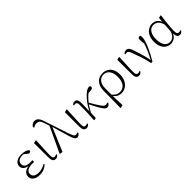

<svg xmlns="http://www.w3.org/2000/svg" viewBox="227 -2154 3711 3711"><g transform="rotate(-45 2082.5 -298.5)"><path d="M239 14Q182 14 139.5 -3Q97 -20 74 -51.5Q51 -83 51 -125Q51 -164 72.5 -195.5Q94 -227 140 -246.5Q186 -266 259 -267V-259Q161 -262 116 -298Q71 -334 71 -385Q71 -422 92 -453Q113 -484 155.5 -503Q198 -522 262 -522Q295 -522 327 -516.5Q359 -511 386.5 -499.5Q414 -488 431 -469Q434 -450 423.5 -439Q413 -428 398 -428Q383 -428 372 -433.5Q361 -439 344 -453L289 -504L343 -502L347 -485Q322 -490 305 -492.5Q288 -495 268 -495Q198 -495 162.5 -466Q127 -437 127 -390Q127 -344 162 -316.5Q197 -289 282 -289Q293 -289 305.5 -289.5Q318 -290 336 -291V-244Q318 -245 309.5 -245Q301 -245 293 -245Q224 -245 185 -230Q146 -215 129.5 -191Q113 -167 113 -138Q113 -87 149.5 -60Q186 -33 258 -33Q305 -33 350.5 -47Q396 -61 435 -87L448 -70Q414 -33 361 -9.5Q308 14 239 14Z M675 14Q637 14 615 -13Q593 -40 593 -109L591 -502L649 -516L658 -510Q654 -424 651 -362.5Q648 -301 646 -256.5Q644 -212 643 -178Q642 -144 642 -114Q642 -65 655.5 -49Q669 -33 693 -33Q708 -33 719 -37.5Q730 -42 740 -47L748 -30Q739 -14 720 0Q701 14 675 14Z M800 1 796 -6 1048 -544 1071 -489 860 8ZM1263 14Q1246 14 1229.5 3Q1213 -8 1196.5 -40.5Q1180 -73 1161 -137L1059 -487L1056 -490L1006 -635Q987 -697 960 -718.5Q933 -740 892 -740Q867 -740 846.5 -732Q826 -724 806 -711L794 -736Q814 -767 840 -783.5Q866 -800 899 -800Q944 -800 976 -768Q1008 -736 1031 -663L1199 -159Q1215 -112 1227 -87Q1239 -62 1252 -52.5Q1265 -43 1281 -43Q1290 -43 1304 -45.5Q1318 -48 1331 -54L1338 -35Q1328 -15 1306 -0.5Q1284 14 1263 14Z M1519 14Q1481 14 1459 -13Q1437 -40 1437 -109L1435 -502L1493 -516L1502 -510Q1498 -424 1495 -362.5Q1492 -301 1490 -256.5Q1488 -212 1487 -178Q1486 -144 1486 -114Q1486 -65 1499.5 -49Q1513 -33 1537 -33Q1552 -33 1563 -37.5Q1574 -42 1584 -47L1592 -30Q1583 -14 1564 0Q1545 14 1519 14Z M1734 10 1724 2 1735 -183 1738 -402Q1739 -442 1727 -458Q1715 -474 1687 -474Q1678 -474 1670 -473Q1662 -472 1654 -470L1646 -488Q1656 -500 1672 -509.5Q1688 -519 1709 -519Q1750 -519 1769.5 -491Q1789 -463 1788 -393Q1788 -339 1786 -279.5Q1784 -220 1782 -161L1784 -158Q1783 -118 1782 -78.5Q1781 -39 1779 0ZM1773 -116 1759 -145H1767L1773 -158Q1802 -222 1839.5 -280Q1877 -338 1919.5 -387Q1962 -436 2005 -472Q2039 -501 2066.5 -511Q2094 -521 2116 -522Q2127 -519 2135.5 -512Q2144 -505 2144 -488Q2144 -467 2127.5 -457Q2111 -447 2077 -445L1996 -440L2063 -476Q2016 -441 1971.5 -398Q1927 -355 1881 -296L1875 -289Q1856 -260 1841 -236.5Q1826 -213 1810.5 -185.5Q1795 -158 1773 -116ZM2083 14Q2064 14 2045 1Q2026 -12 2002.5 -45Q1979 -78 1946 -137.5Q1913 -197 1865 -291L1887 -313Q1937 -229 1969.5 -176Q2002 -123 2024 -94Q2046 -65 2063 -54Q2080 -43 2099 -43Q2113 -43 2126.5 -46.5Q2140 -50 2149 -54L2157 -37Q2144 -13 2124 0.5Q2104 14 2083 14Z M2252 196 2256 5 2257 -246Q2257 -383 2318 -452.5Q2379 -522 2482 -522Q2548 -522 2598.5 -492Q2649 -462 2677.5 -404Q2706 -346 2706 -262Q2706 -178 2674 -116Q2642 -54 2589 -20Q2536 14 2473 14Q2416 14 2368.5 -16Q2321 -46 2295 -103H2292L2305 -119Q2334 -74 2374 -49.5Q2414 -25 2466 -25Q2522 -25 2561.5 -53.5Q2601 -82 2622 -135Q2643 -188 2643 -261Q2643 -335 2621.5 -386Q2600 -437 2563 -463.5Q2526 -490 2479 -490Q2404 -490 2359 -434.5Q2314 -379 2313 -281L2312 -97L2311 -89L2321 189L2263 203Z M2952 14Q2914 14 2892 -13Q2870 -40 2870 -109L2868 -502L2926 -516L2935 -510Q2931 -424 2928 -362.5Q2925 -301 2923 -256.5Q2921 -212 2920 -178Q2919 -144 2919 -114Q2919 -65 2932.5 -49Q2946 -33 2970 -33Q2985 -33 2996 -37.5Q3007 -42 3017 -47L3025 -30Q3016 -14 2997 0Q2978 14 2952 14Z M3286 6Q3263 -107 3231 -204Q3199 -301 3167 -384Q3148 -437 3133 -454.5Q3118 -472 3095 -472Q3072 -472 3056 -464L3048 -484Q3062 -499 3082.5 -508Q3103 -517 3122 -517Q3147 -517 3164 -505Q3181 -493 3195.5 -466.5Q3210 -440 3224 -396Q3253 -313 3281 -217.5Q3309 -122 3324 -24H3311L3317 -34Q3344 -88 3367 -133.5Q3390 -179 3409.5 -223Q3429 -267 3445.5 -316.5Q3462 -366 3477 -427L3463 -311Q3456 -366 3452.5 -402Q3449 -438 3449 -462Q3449 -493 3459.5 -507.5Q3470 -522 3489 -522Q3499 -522 3505 -519Q3511 -516 3515 -511Q3517 -501 3518 -491Q3519 -481 3519 -469Q3519 -428 3502.5 -373Q3486 -318 3458.5 -254.5Q3431 -191 3396 -124.5Q3361 -58 3323 5Z M3823 14Q3764 14 3716.5 -16.5Q3669 -47 3642 -105.5Q3615 -164 3615 -247Q3615 -340 3647.5 -401Q3680 -462 3730.5 -492Q3781 -522 3835 -522Q3901 -522 3949.5 -482Q3998 -442 4020 -349H4028L4006 -296Q3994 -368 3968 -409.5Q3942 -451 3908.5 -468.5Q3875 -486 3839 -486Q3797 -486 3760.5 -462.5Q3724 -439 3701.5 -387.5Q3679 -336 3679 -253Q3679 -143 3720 -83Q3761 -23 3834 -23Q3868 -23 3902 -42Q3936 -61 3961 -102Q3986 -143 3990 -207L4000 -393L4011 -504L4063 -518L4073 -511Q4066 -461 4059.5 -404.5Q4053 -348 4047.5 -293.5Q4042 -239 4039 -194.5Q4036 -150 4036 -123Q4036 -71 4049 -52Q4062 -33 4086 -33Q4100 -33 4110 -37Q4120 -41 4130 -47L4141 -29Q4129 -10 4110 2Q4091 14 4067 14Q4028 14 4008.5 -17.5Q3989 -49 3986 -128H3998Q3974 -52 3925 -19Q3876 14 3823 14Z"/></g></svg>

Font: Noto Serif SC ExtraLight
Style: Regular
Weight: 200
Designer: Ryoko NISHIZUKA 西塚涼子 (kana & ideographs); Frank Grießhammer (Latin, Greek & Cyrillic); Wenlong ZHANG 张文龙 (bopomofo); San
Foundry: Adobe
Version: Version 2.002-H1;hotconv 1.1.0;makeotfexe 2.6.0